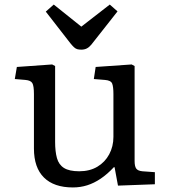

<svg xmlns="http://www.w3.org/2000/svg" viewBox="-20 -809 743 843"><path d="M300 14Q217 14 173 -29.5Q129 -73 129 -157V-396Q129 -432 122 -444Q115 -456 92 -458L45 -462L54 -515L209 -526L222 -519V-186Q222 -144 230 -115Q238 -86 261 -71.5Q284 -57 328 -57Q374 -57 407.5 -77Q441 -97 459.5 -131.5Q478 -166 478 -208V-396Q478 -428 472.5 -442Q467 -456 441 -458L392 -462L400 -515L558 -526L571 -519V-102Q571 -79 578 -69Q585 -59 605 -57L660 -53V0L498 6L483 -75H480Q451 -44 422 -24.5Q393 -5 363 4.5Q333 14 300 14ZM337 -591Q327 -591 319.5 -593Q312 -595 305 -601.5Q298 -608 289 -619L181 -758L216 -789L337 -692L462 -789L496 -759L381 -613Q372 -602 361.5 -596.5Q351 -591 337 -591Z"/></svg>

Font: Literata Variable Black
Style: Regular
Weight: 900
Designer: Latin by Veronika Burian and Jose Scaglione. Greek by Irene Vlachou. Cyrillic by Vera Evstafieva.
Foundry: TypeTogether
Version: Version 3.021